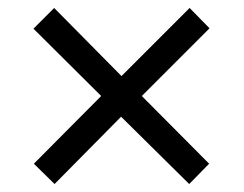

<svg xmlns="http://www.w3.org/2000/svg" viewBox="-20 -594 612 482"><path d="M456 -574 285 -403 116 -574 64 -522 234 -353 65 -183 117 -132 284 -301 455 -132 505 -183 336 -353 506 -523Z"/></svg>

Font: Noto Sans Newa
Style: Regular
Weight: 400
Designer: Monotype Design Team
Foundry: Monotype Imaging Inc.
Version: Version 2.007